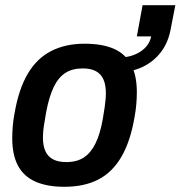

<svg xmlns="http://www.w3.org/2000/svg" viewBox="-20 -706 694 738"><path d="M227 12Q161 12 116 -8Q71 -28 49 -69.5Q27 -111 27 -175Q27 -196 29 -220.5Q31 -245 36 -271Q52 -364 87 -423Q122 -482 177 -510Q232 -538 305 -538Q373 -538 417.5 -518.5Q462 -499 484 -457.5Q506 -416 506 -351Q506 -330 504 -306Q502 -282 497 -255Q481 -162 446.5 -103Q412 -44 358 -16Q304 12 227 12ZM235 -83Q275 -83 302 -100.5Q329 -118 347 -154.5Q365 -191 375 -248Q380 -277 382.5 -295Q385 -313 386 -325.5Q387 -338 387 -347Q387 -380 377.5 -401Q368 -422 348.5 -432.5Q329 -443 298 -443Q258 -443 231 -425.5Q204 -408 186.5 -371.5Q169 -335 158 -278Q153 -249 150 -230.5Q147 -212 146 -199.5Q145 -187 145 -177Q145 -146 154.5 -125Q164 -104 184 -93.5Q204 -83 235 -83ZM427 -428 437 -485Q485 -485 519.5 -507.5Q554 -530 561 -566H506L528 -686H654L637 -599Q628 -545 599.5 -507Q571 -469 527.5 -448.5Q484 -428 427 -428Z"/></svg>

Font: Archivo SemiCondensed SemiBold
Style: Italic
Weight: 600
Width: 4
Italic angle: -10°
Designer: Hector Gatti
Foundry: Omnibus-Type
Version: Version 2.001